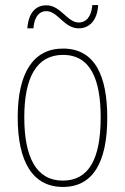

<svg xmlns="http://www.w3.org/2000/svg" viewBox="-20 -729 495 759"><path d="M88 -617H112C116 -667 138 -685 163 -685C209 -685 233 -617 291 -617C332 -617 365 -647 368 -709H345C341 -661 319 -640 292 -640C245 -640 221 -708 163 -708C123 -708 93 -681 88 -617ZM404 -264C404 -428 356 -537 229 -537C111 -537 50 -440 50 -265C50 -88 110 10 229 10C347 10 404 -87 404 -264ZM76 -265C76 -423 125 -512 229 -512C339 -512 378 -413 378 -265C378 -102 332 -15 228 -15C124 -15 76 -107 76 -265Z"/></svg>

Font: Noto Sans Malayalam Condensed Thin
Style: Regular
Weight: 100
Width: 3
Designer: Jelle Bosma - Monotype Design Team
Foundry: Monotype Imaging Inc.
Version: Version 2.104